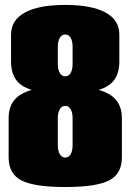

<svg xmlns="http://www.w3.org/2000/svg" viewBox="-20 -750 530 780"><path d="M214.8 -270V-160.2Q214.8 -137.7 222.9 -123.8Q231 -109.9 245.1 -109.9Q259.3 -109.9 267.1 -123.5Q274.9 -137.2 274.9 -160.2V-270Q274.9 -293 267.1 -306.4Q259.3 -319.8 245.1 -319.8Q231 -319.8 222.9 -306.2Q214.8 -292.5 214.8 -270ZM15.1 -109.9V-270Q15.1 -314.5 37.4 -342.5Q59.6 -370.6 108.9 -384.8Q64 -398.4 44.4 -427Q24.9 -455.6 24.9 -500V-609.9Q24.9 -668.5 81.3 -699.2Q137.7 -730 245.1 -730Q352.5 -730 408.7 -699.2Q464.8 -668.5 464.8 -609.9V-500Q464.8 -455.6 445.3 -427Q425.8 -398.4 380.9 -384.8Q430.2 -370.6 452.6 -342.5Q475.1 -314.5 475.1 -270V-109.9Q475.1 -43.9 423.1 -17.1Q371.1 9.8 245.1 9.8Q119.1 9.8 67.1 -17.1Q15.1 -43.9 15.1 -109.9ZM274.9 -490.2V-560.1Q274.9 -583 267.1 -596.4Q259.3 -609.9 245.1 -609.9Q231 -609.9 222.9 -596.2Q214.8 -582.5 214.8 -560.1V-490.2Q214.8 -467.8 222.9 -453.9Q231 -439.9 245.1 -439.9Q259.3 -439.9 267.1 -453.6Q274.9 -467.3 274.9 -490.2Z"/></svg>

Font: Mikodacs
Style: Regular
Weight: 400
Designer: gluk (gluksza@wp.pl)
Foundry: gluk (gluksza@wp.pl)
Version: Version 0.28